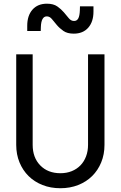

<svg xmlns="http://www.w3.org/2000/svg" viewBox="-20 -988 640 1018"><path d="M534 -700H446.8V-220Q446.8 -186.6 436.2 -158.7Q425.6 -130.8 406.4 -111.1Q387.3 -91.5 360.3 -80.5Q333.3 -69.6 300.2 -69.6Q234 -69.6 193.6 -110.9Q153.2 -152.2 153.2 -220V-700H66V-220Q66 -169.3 83.4 -127.1Q100.8 -84.8 131.6 -54.4Q162.4 -24 205.4 -7Q248.4 10 300 10Q351.6 10 394.6 -7Q437.6 -24 468.4 -54.4Q499.2 -84.8 516.6 -127.1Q534 -169.3 534 -220ZM124.4 -823.6H196L196.6 -844.6Q197.6 -873 205.5 -887.1Q213.4 -901.2 228 -901.2Q243.6 -901.2 255.3 -886.8Q267 -872.4 281.3 -855.4Q295.6 -838.4 316.2 -824Q336.8 -809.6 371 -809.6Q420 -809.6 447.8 -841.1Q475.6 -872.6 475.6 -926.8V-954.4H404L403.4 -933.4Q402.4 -904.6 395.2 -890.7Q388 -876.8 372.8 -876.8Q356.6 -876.8 344.9 -891.2Q333.2 -905.6 318.7 -922.6Q304.2 -939.6 283.7 -954Q263.2 -968.4 229 -968.4Q180 -968.4 152.2 -936.9Q124.4 -905.4 124.4 -851.2Z"/></svg>

Font: CommitMonoV142 ExtLt
Style: Regular
Weight: 200
Monospace: yes
Designer: Eigil Nikolajsen
Foundry: Eigil Nikolajsen
Version: Version 1.142